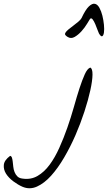

<svg xmlns="http://www.w3.org/2000/svg" viewBox="-358 -662 580 1032"><path d="M-237.3 341.8Q-261.7 331.1 -286.6 312.5Q-311.5 293.9 -325.7 271.5Q-339.8 249 -337.4 224.1Q-335 199.2 -303.7 175.8Q-296.9 176.8 -293.9 185.5Q-291 194.3 -289.6 207Q-288.1 219.7 -286.6 234.4Q-285.2 249 -279.8 262.7Q-274.4 276.4 -264.6 286.1Q-254.9 295.9 -237.3 297.9Q-192.4 304.7 -156.2 283.7Q-120.1 262.7 -91.3 223.6Q-62.5 184.6 -39.1 132.3Q-15.6 80.1 3.9 24.4Q23.4 -31.2 39.1 -86.9Q54.7 -142.6 69.3 -187.5Q84 -232.4 97.7 -262.7Q111.3 -293 127 -298.8Q139.6 -293.9 139.2 -260.7Q138.7 -227.5 127.4 -176.3Q116.2 -125 95.7 -62Q75.2 1 47.9 64Q20.5 127 -13.2 184.6Q-46.9 242.2 -83.5 282.7Q-120.1 323.2 -159.2 340.8Q-198.2 358.4 -237.3 341.8ZM173.8 -482.4Q171.9 -485.4 166.5 -500.5Q161.1 -515.6 154.3 -531.7Q147.5 -547.9 140.1 -557.6Q132.8 -567.4 126 -560.5Q122.1 -554.7 109.9 -534.2Q97.7 -513.7 80.1 -494.1Q62.5 -474.6 43 -463.4Q23.4 -452.1 4.9 -463.9Q0 -466.8 -5.4 -472.2Q-10.7 -477.5 -6.8 -485.4Q-2 -494.1 10.7 -504.4Q23.4 -514.6 37.1 -524.9Q50.8 -535.2 63 -545.4Q75.2 -555.7 80.1 -564.5Q101.6 -610.4 119.6 -627.4Q137.7 -644.5 151.9 -641.6Q166 -638.7 176.3 -620.1Q186.5 -601.6 192.4 -577.6Q198.2 -553.7 200.7 -528.8Q203.1 -503.9 200.7 -487.3Q198.2 -470.7 191.4 -467.3Q184.6 -463.9 173.8 -482.4Z"/></svg>

Font: Nothing You Could Do
Style: Regular
Weight: 400
Version: Version 1.005